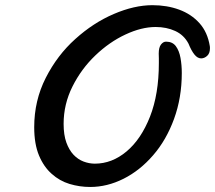

<svg xmlns="http://www.w3.org/2000/svg" viewBox="-20 -725 847 756"><path d="M335 11.2Q293.5 11.2 253.9 -0.7Q214.4 -12.7 183.6 -40.5Q152.3 -67.9 133.5 -113Q114.7 -158.2 114.7 -224.1Q114.7 -329.1 160.2 -418.5Q205.6 -507.8 276.4 -571.3Q347.2 -635.3 428 -669.9Q508.8 -704.6 580.1 -704.6Q637.7 -704.6 685.5 -687Q733.4 -669.4 765.4 -633.8Q797.4 -598.1 806.2 -543L806.6 -538.6V-534.2Q806.6 -515.1 795.7 -505.1Q784.7 -495.1 772 -495.1Q757.8 -495.1 745.6 -510.3Q733.4 -525.4 722.2 -553.2Q704.1 -587.4 669.9 -603Q635.7 -618.7 592.8 -618.7Q537.1 -618.7 473.9 -589.1Q410.6 -559.6 355.5 -506.8Q300.3 -454.1 265.4 -384.5Q230.5 -314.9 230.5 -237.3Q230.5 -193.8 241.2 -164.1Q252 -134.3 269.5 -115.7Q287.1 -97.2 309.1 -88.9Q331.1 -80.6 353.5 -80.6Q420.9 -80.6 478.3 -128.7Q535.6 -176.8 570.6 -265.6Q605.5 -354.5 605.5 -476.6V-495.1L605 -513.7Q605 -538.1 613.8 -549.6Q622.6 -561 633.8 -561Q659.2 -561 672.4 -543.2Q685.5 -525.4 690.7 -497.1Q695.8 -468.8 695.8 -437.5Q695.8 -340.3 665.3 -256.8Q634.8 -173.3 583 -113.8Q531.2 -53.7 466.6 -21.2Q401.9 11.2 335 11.2Z"/></svg>

Font: Damion
Style: Regular
Weight: 400
Designer: Vernon Adams
Foundry: Vernon Adams
Version: Version 1.100; ttfautohint (v1.8.4.7-5d5b)